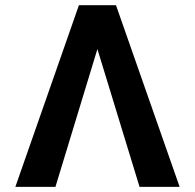

<svg xmlns="http://www.w3.org/2000/svg" viewBox="-20 -732 763 752"><path d="M526.6 0 361.5 -539.8 197.1 0H40.1L289.1 -711.6H434.3L683.6 0Z"/></svg>

Font: Interface
Style: Bold
Weight: 700
Designer: Rasmus Andersson
Foundry: rsms
Version: Version 1.8